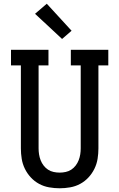

<svg xmlns="http://www.w3.org/2000/svg" viewBox="-20 -1002 640 1030"><path d="M300 8Q272 8 243.5 3Q215 -2 190 -15.5Q165 -29 145.5 -50Q126 -71 113.5 -96.5Q101 -122 96.5 -150Q92 -178 92 -206V-651H39V-735H240V-651H187V-206Q187 -190 189.5 -174Q192 -158 198 -142.5Q204 -127 214 -114Q224 -101 237.5 -92Q251 -83 267.5 -79.5Q284 -76 300 -76Q316 -76 332.5 -79.5Q349 -83 362.5 -92Q376 -101 386 -114Q396 -127 402 -142.5Q408 -158 410.5 -174Q413 -190 413 -206V-651H360V-735H561V-651H508V-206Q508 -178 503.5 -150Q499 -122 486.5 -96.5Q474 -71 454.5 -50Q435 -29 410 -15.5Q385 -2 356.5 3Q328 8 300 8ZM313 -793 168 -928 231 -982 364 -837Z"/></svg>

Font: Iosevka Etoile Medium
Style: Regular
Weight: 500
Designer: Belleve Invis
Foundry: Belleve Invis
Version: Version 22.1.2; ttfautohint (v1.8.4)